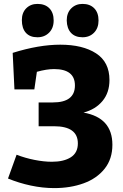

<svg xmlns="http://www.w3.org/2000/svg" viewBox="-20 -950 630 984"><path d="M556 -208Q556 -135 516 -85Q476 -35 408.5 -10.5Q341 14 258 14Q199 14 138 1Q77 -12 21 -35L65 -157Q109 -140 157 -130.5Q205 -121 246 -121Q307 -121 343 -144Q379 -167 379 -215Q379 -303 257 -303H178V-425H251Q364 -425 364 -512Q364 -596 257 -596Q219 -596 169 -582L156 -492H54L45 -679Q179 -721 289 -721Q404 -721 472.5 -676.5Q541 -632 541 -540Q541 -475 505 -432Q469 -389 408 -373Q556 -347 556 -208ZM92 -847Q92 -885 114.5 -907.5Q137 -930 172 -930Q211 -930 233 -907.5Q255 -885 255 -845Q255 -806 231.5 -782.5Q208 -759 172 -759Q133 -759 112.5 -782Q92 -805 92 -847ZM322 -845Q322 -884 345 -907Q368 -930 403 -930Q441 -930 463 -907.5Q485 -885 485 -845Q485 -806 462 -782.5Q439 -759 403 -759Q365 -759 344 -781.5Q323 -804 322 -845Z"/></svg>

Font: Bitter Pro ExtraBold
Style: Regular
Weight: 800
Designer: Sol Matas, and Bitter project Authors
Foundry: Sol Matas
Version: Version 1.010